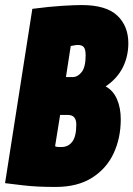

<svg xmlns="http://www.w3.org/2000/svg" viewBox="-34 -730 528 760"><path d="M-14 -5 94 -695Q163 -704 212.5 -707Q262 -710 289 -710Q386 -710 430 -668.5Q474 -627 474 -559Q474 -506 451.5 -462Q429 -418 384 -388Q414 -372 429 -337.5Q444 -303 444 -258Q444 -184 416 -123.5Q388 -63 330.5 -26.5Q273 10 186 10Q148 10 117.5 8.5Q87 7 56.5 3.5Q26 0 -14 -5ZM227 -425H254Q274 -425 289.5 -445Q305 -465 305 -511Q305 -534 298 -543Q291 -552 275 -552Q266 -552 260.5 -550.5Q255 -549 246 -548ZM204 -275 184 -151Q191 -148 198 -148Q205 -148 209 -148Q236 -148 252 -169Q268 -190 268 -237Q268 -275 235 -275Z"/></svg>

Font: Georama Condensed Black
Style: Italic
Weight: 900
Width: 3
Italic angle: -9°
Designer: Jean-Baptiste Levee
Foundry: Production Type
Version: Version 1.000